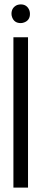

<svg xmlns="http://www.w3.org/2000/svg" viewBox="-20 -853 188 873"><path d="M32.2 -790Q32.2 -818.4 57.6 -830.1Q66.4 -833 74.2 -833Q102.5 -833 113.3 -806.6Q116.2 -798.8 116.2 -790Q116.2 -760.7 89.8 -751Q82 -748 74.2 -748Q44.9 -748 35.2 -774.4Q32.2 -782.2 32.2 -790ZM41 0V-683.6H107.4V0Z"/></svg>

Font: Post No Bills Jaffna Medium
Style: Regular
Weight: 500
Designer: Kosala Senevirathne, Siva Puranthara, Lasantha Premarathna, Tharique Azeez
Foundry: Mooniak
Version: Version 1.220 ; ttfautohint (v1.6)